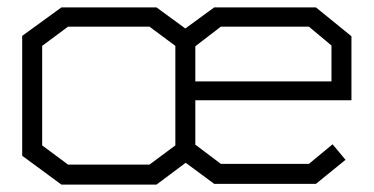

<svg xmlns="http://www.w3.org/2000/svg" viewBox="-20 -497 1010 519"><path d="M508 -226V-106L577 -54H815L879 -107L914 -65L834 0H559L482 -57L403 2H146L40 -76V-400L146 -477H403L481 -420L559 -477H834L930 -399V-226ZM454 -104V-373L384 -425H164L94 -373V-104L164 -52H384ZM508 -372V-277H876V-374L815 -425H577Z"/></svg>

Font: Turret Road
Style: Regular
Weight: 400
Designer: Noponies
Foundry: Noponies
Version: Version 1.001; ttfautohint (v1.8)